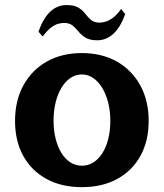

<svg xmlns="http://www.w3.org/2000/svg" viewBox="-20 -736 661 775"><path d="M310.4 19.4Q228.2 19.4 167.7 -13.7Q107.1 -46.7 73.9 -106.8Q40.7 -166.9 40.7 -248Q40.7 -329.7 74.4 -391.4Q108.1 -453.1 168.9 -487.5Q229.7 -521.8 310.4 -521.8Q391.3 -521.8 451.8 -487.5Q512.4 -453.1 546.2 -391.4Q580.1 -329.7 580.1 -248Q580.1 -166.9 546.8 -106.8Q513.6 -46.7 453.2 -13.7Q392.8 19.4 310.4 19.4ZM310.4 -67.1Q336 -67.1 357 -80.4Q378 -93.7 393.4 -118.1Q408.9 -142.5 417.1 -175.6Q425.3 -208.6 425.3 -248Q425.3 -287.2 416.9 -321.1Q408.4 -355 392.9 -380.8Q377.3 -406.5 356.4 -421Q335.6 -435.5 310.4 -435.5Q285.5 -435.5 264.6 -421.5Q243.7 -407.5 228.3 -382.1Q212.9 -356.8 204.6 -322.8Q196.2 -288.9 196.2 -248.8Q196.2 -209.2 204.6 -175.9Q212.9 -142.7 228.1 -118.3Q243.2 -93.9 264.3 -80.5Q285.3 -67.1 310.4 -67.1ZM372.5 -573.4Q341.9 -573.4 325 -584.1Q308.1 -594.8 296.9 -608.6Q285.8 -622.4 273 -632.9Q260.2 -643.4 237.8 -643.4Q227.9 -643.4 214.9 -640Q201.8 -636.6 186.3 -625Q170.8 -613.4 152.2 -588.7L135.3 -608.3Q154.5 -662.4 182.8 -689Q211.1 -715.6 248.8 -715.6Q280.2 -715.6 297 -704.9Q313.8 -694.3 324.6 -680.1Q335.3 -665.9 347.7 -655.3Q360.1 -644.6 382.5 -644.6Q390.6 -644.6 404.1 -648Q417.7 -651.4 434.5 -663.2Q451.3 -674.9 468.8 -699.7L485.4 -679.3Q466.1 -625.5 437.5 -599.5Q408.9 -573.4 372.5 -573.4Z"/></svg>

Font: Russolo 10pt ExtraLight
Style: Regular
Weight: 200
Designer: Micah Stupak-Hahn
Version: Version 1.000